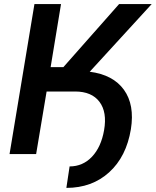

<svg xmlns="http://www.w3.org/2000/svg" viewBox="-20 -747 756 931"><path d="M26.3 0 147 -727.3H275.9L225.5 -421.5H287.3L557.5 -727.3H715.6L415.1 -399.1Q528.4 -384.6 581 -311.6Q633.5 -238.6 614.7 -120.7Q592.7 12.8 509.4 88.4Q426.1 164.1 301.8 164.1L317.5 60Q381.4 60 426 13Q470.5 -34.1 484.7 -115.8Q500 -203.1 462.4 -253.2Q424.7 -303.3 344.1 -303.3H206L155.2 0Z"/></svg>

Font: Inter UI Semi Bold
Style: Italic
Weight: 600
Italic angle: -9.39999°
Designer: Rasmus Andersson
Foundry: rsms
Version: 3.2;8d6f07862